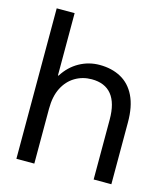

<svg xmlns="http://www.w3.org/2000/svg" viewBox="-107 -787 750 869"><g transform="rotate(15 268.5 -352.5)"><path d="M51 0V-705H135V-413H138Q167 -459 211 -483.5Q255 -508 306 -508Q363 -508 406 -484.5Q449 -461 472.5 -412.5Q496 -364 496 -290V0H413V-281Q413 -358 381.5 -397Q350 -436 288 -436Q245 -436 210 -415Q175 -394 155 -354.5Q135 -315 135 -257V0Z"/></g></svg>

Font: DM Sans 36pt
Style: Regular
Weight: 400
Designer: Colophon Foundry, Jonny Pinhorn
Foundry: Colophon Foundry
Version: Version 4.004;gftools[0.9.30]